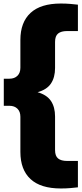

<svg xmlns="http://www.w3.org/2000/svg" viewBox="-20 -838 462 1088"><path d="M324.5 230Q210.5 230 153 176.8Q95.5 123.5 95.5 23V-176.5Q95.5 -205.5 78.8 -222Q62 -238.5 33.5 -238.5H1.5V-392H33.5Q62 -392 78.8 -408.5Q95.5 -425 95.5 -454V-611.5Q95.5 -711.5 153 -764.8Q210.5 -818 324.5 -818Q353 -818 376.8 -816Q400.5 -814 421.5 -811.5V-662H360Q326.5 -662 309.2 -648Q292 -634 292 -600.5V-452.5Q292 -399.5 268.8 -364.8Q245.5 -330 193 -315.5Q245.5 -300.5 268.8 -265.8Q292 -231 292 -178V12.5Q292 46 309.2 60Q326.5 74 360 74H421.5V223.5Q400.5 226 376.8 228Q353 230 324.5 230Z"/></svg>

Font: Encode Sans SemiExpanded SemiExpanded ExtraBold
Style: Regular
Weight: 800
Width: 6
Designer: Multiple Designers
Foundry: Impallari Type
Version: Version 3.000; ttfautohint (v1.8.3) -l 8 -r 50 -G 200 -x 14 